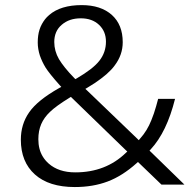

<svg xmlns="http://www.w3.org/2000/svg" viewBox="-20 -738 770 760"><path d="M194.8 -571.8Q194.8 -536.1 213.4 -503.9Q222.7 -488.3 237.8 -469.5Q252.9 -450.7 274.4 -428.7L278.3 -424.8L283.7 -427.7Q315.4 -446.3 337.9 -463.6Q360.4 -481 373 -497.1Q399.4 -530.3 399.4 -573.2Q399.4 -613.8 372.1 -639.6Q344.7 -665.5 299.8 -665.5Q276.9 -665.5 258.1 -659.2Q239.3 -652.8 224.6 -640.1Q209.5 -627.4 202.1 -610.1Q194.8 -592.8 194.8 -571.8ZM277.8 -55.7Q398.4 -55.7 478 -132.8L483.9 -138.2L478 -143.6L264.6 -350.6L260.7 -354.5L255.9 -351.6Q201.2 -317.9 178.2 -295.4Q154.3 -272.9 143.1 -246.6Q131.8 -220.2 131.8 -187Q131.8 -167 136.2 -149.7Q140.6 -132.3 149.7 -117.7Q158.7 -103 172.4 -90.8Q211.9 -55.7 277.8 -55.7ZM62.5 -185.1Q62.5 -246.1 95.2 -293Q127.9 -340.8 214.4 -389.6L222.7 -394L216.3 -400.9Q195.8 -423.8 181.9 -441.2Q168 -458.5 160.6 -470.2Q146.5 -493.2 137.7 -518.6Q133.8 -530.8 131.6 -543.7Q129.4 -556.6 129.4 -569.8Q129.4 -584 131.1 -596.7Q132.8 -609.4 136.5 -620.8Q140.1 -632.3 145.8 -642.6Q151.4 -652.8 158.4 -661.9Q165.5 -670.9 174.8 -678.7Q197.3 -698.2 229.5 -708Q261.7 -717.8 303.2 -717.8Q379.4 -717.8 422.9 -678.7Q465.8 -640.1 465.8 -570.8Q465.8 -521 434.1 -479Q427.7 -470.2 419.7 -461.7Q411.6 -453.1 401.6 -444.3Q391.6 -435.5 379.9 -426.8Q368.2 -418 354.7 -408.9Q341.3 -399.9 326.2 -391.1L317.9 -386.2L325.2 -379.4L523.9 -188.5L529.3 -183.1L534.2 -189Q562.5 -220.2 579.1 -262.2Q584.5 -274.9 589.1 -288.8Q593.8 -302.7 597.9 -317.1Q602.1 -331.5 606 -346.7H672.9Q640.1 -215.3 576.7 -147L571.8 -141.6L577.1 -136.7L710 -7.3H619.1L530.8 -92.3L525.9 -96.7L521 -92.3Q464.4 -41.5 406 -19.5Q347.7 2.4 275.9 2.4Q173.8 2.4 118.2 -47.4Q62.5 -97.2 62.5 -185.1Z"/></svg>

Font: Sahel Light FD
Style: Light-FD
Weight: 300
Foundry: Saber Rastikerdar (saber.rastikerdar@gmail.com)
Version: Version 3.3.0